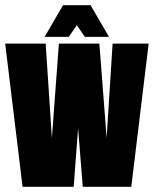

<svg xmlns="http://www.w3.org/2000/svg" viewBox="-20 -720 593 740"><path d="M329 -700H223L152 -578H245L276 -623L307 -578H400ZM281 -226 299 0H486L553 -552H414L391 -188L363 -552H207L180 -188L156 -552H0L67 0H264Z"/></svg>

Font: Queering Heavy
Style: Bold
Weight: 900
Designer: Adam Naccarato
Foundry: adamnac
Version: Version 2.000;hotconv 1.0.109;makeotfexe 2.5.65596